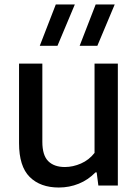

<svg xmlns="http://www.w3.org/2000/svg" viewBox="-20 -828 616 857"><path d="M65 -189V-544H169V-195Q169 -135 195.2 -108.8Q221.5 -82.5 269.5 -82.5Q305.5 -82.5 341.5 -98.2Q377.5 -114 402 -145.5V-544H506V0H419L411.5 -58.5H406Q373.5 -25 331.5 -8Q289.5 9 242.5 9Q160 9 112.5 -38.2Q65 -85.5 65 -189ZM157.5 -623.5 229 -808H314L236.5 -623.5ZM335.5 -623.5 407 -808H492L414.5 -623.5Z"/></svg>

Font: Encode Sans Medium
Style: Regular
Weight: 500
Designer: Multiple Designers
Foundry: Impallari Type
Version: Version 2.000